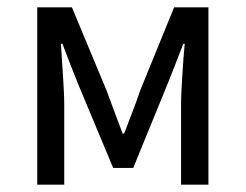

<svg xmlns="http://www.w3.org/2000/svg" viewBox="-20 -506 673 526"><path d="M82 0V-486H177L272 -258Q283 -228 294 -198.5Q305 -169 316 -140H320Q331 -169 342.5 -198.5Q354 -228 364 -258L457 -486H551V0H476V-218Q476 -234 477 -255.5Q478 -277 479.5 -299.5Q481 -322 482.5 -344.5Q484 -367 486 -386H482Q471 -357 459.5 -327.5Q448 -298 437 -271L345 -46H290L196 -271Q185 -298 173.5 -327.5Q162 -357 151 -386H147Q148 -367 149.5 -344.5Q151 -322 152.5 -299.5Q154 -277 155 -255.5Q156 -234 156 -218V0Z"/></svg>

Font: Source Sans Pro
Style: Regular
Weight: 400
Designer: Paul D. Hunt
Foundry: Adobe Systems Incorporated
Version: Version 2.021;PS 2.000;hotconv 1.0.86;makeotf.lib2.5.63406